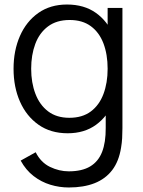

<svg xmlns="http://www.w3.org/2000/svg" viewBox="-20 -575 632 850"><path d="M284.5 255Q243 255 202.8 242.8Q162.5 230.5 128.5 204.2Q94.5 178 71.5 136L138 99Q160.5 144 201.2 163.8Q242 183.5 284.5 183.5Q343 183.5 379.2 161.8Q415.5 140 432 97.5Q448.5 55 448 -8.5V-152.5H456.5V-540H522V-7.5Q522 15.5 520.8 36.8Q519.5 58 516 78.5Q506.5 139 476.8 178Q447 217 398.8 236Q350.5 255 284.5 255ZM279.5 15Q204 15 150.5 -22.8Q97 -60.5 68.5 -125Q40 -189.5 40 -270.5Q40 -351 68.2 -415.5Q96.5 -480 149.5 -517.5Q202.5 -555 276.5 -555Q352.5 -555 404.5 -518Q456.5 -481 483.2 -416.8Q510 -352.5 510 -270.5Q510 -190 483.5 -125.2Q457 -60.5 405.5 -22.8Q354 15 279.5 15ZM287 -53.5Q344.5 -53.5 382 -81.5Q419.5 -109.5 438 -158.8Q456.5 -208 456.5 -270.5Q456.5 -334 438 -382.8Q419.5 -431.5 382.2 -459Q345 -486.5 288.5 -486.5Q230.5 -486.5 192.5 -458Q154.5 -429.5 136.2 -380.5Q118 -331.5 118 -270.5Q118 -209 136.8 -159.8Q155.5 -110.5 193 -82Q230.5 -53.5 287 -53.5Z"/></svg>

Font: Manrope ExtraLight
Style: Regular
Weight: 400
Version: Version 4.504